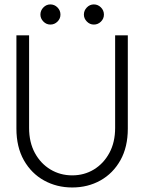

<svg xmlns="http://www.w3.org/2000/svg" viewBox="-20 -816 655 848"><path d="M488.5 -660H544.5V-248Q544.5 -166.5 511.8 -108.2Q479 -50 423.5 -19Q368 12 299 12Q230.5 12 174.5 -19Q118.5 -50 85.5 -108.2Q52.5 -166.5 52.5 -248V-660H108.5V-251Q108.5 -187.5 134 -140.5Q159.5 -93.5 202.8 -67.5Q246 -41.5 299 -41.5Q352 -41.5 394.8 -67.5Q437.5 -93.5 463 -140.5Q488.5 -187.5 488.5 -251ZM394.5 -707.5Q376.5 -707.5 363.5 -721Q350.5 -734.5 350.5 -751.5Q350.5 -769.5 363.5 -783Q376.5 -796.5 394.5 -796.5Q412.5 -796.5 425.8 -783.2Q439 -770 439 -751.5Q439 -733.5 425.8 -720.5Q412.5 -707.5 394.5 -707.5ZM202.5 -707.5Q184.5 -707.5 171.5 -721Q158.5 -734.5 158.5 -751.5Q158.5 -769.5 171.5 -783Q184.5 -796.5 202.5 -796.5Q220.5 -796.5 233.8 -783.2Q247 -770 247 -751.5Q247 -733.5 233.8 -720.5Q220.5 -707.5 202.5 -707.5Z"/></svg>

Font: League Spartan Thin Light
Style: Regular
Weight: 300
Version: Version 2.002